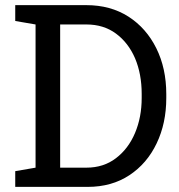

<svg xmlns="http://www.w3.org/2000/svg" viewBox="-20 -731 702 751"><path d="M39.6 0V-61.5L119.1 -75.2V-635.3L39.6 -648.9V-710.9H119.1H317.9Q412.1 -710.9 482.4 -666Q552.2 -621.1 591.3 -542.5Q630.4 -463.9 630.4 -362.8V-347.7Q630.4 -249 592.8 -170.4Q555.2 -91.3 486.1 -45.7Q417 0 322.8 0ZM215.3 -75.2H317.9Q385.3 -75.2 433.6 -112.3Q481.9 -148.9 508.1 -210.7Q534.2 -272.5 534.2 -347.7V-363.8Q534.2 -441.4 508.3 -502.9Q481.9 -564 433.6 -599.6Q385.3 -635.3 317.9 -635.3H215.3Z"/></svg>

Font: Hanuman
Style: Regular
Weight: 400
Designer: Danh Hong
Foundry: Danh Hong
Version: Version 9.000